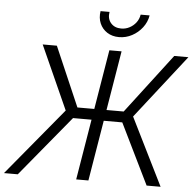

<svg xmlns="http://www.w3.org/2000/svg" viewBox="-85 -1001 1082 1062"><g transform="rotate(5 456.0 -469.5)"><path d="M565.4 -727.5 444.8 0H377L497.6 -727.5ZM-23.9 0 286.1 -374.5 127.4 -727.5H206.1L349.1 -397H606L857.9 -727.5H936.5L660.2 -374L845.7 0H768.1L603.5 -336.4H330.1L52.7 0ZM543.9 -804.7Q505.9 -804.7 478 -822.8Q450.2 -840.8 437.3 -871.1Q424.3 -901.4 430.2 -939H480Q473.6 -901.4 494.4 -877.2Q515.1 -853 552.2 -853Q576.7 -853 598.1 -864.3Q619.6 -875.5 634.3 -894.8Q648.9 -914.1 652.8 -939H702.6Q696.3 -901.4 673.1 -871.1Q649.9 -840.8 616.2 -822.8Q582.5 -804.7 543.9 -804.7Z"/></g></svg>

Font: Inter 24pt Light
Style: Italic
Weight: 300
Italic angle: -9.3988°
Designer: Rasmus Andersson
Foundry: rsms
Version: Version 4.001;git-66647c0bb